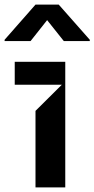

<svg xmlns="http://www.w3.org/2000/svg" viewBox="-47 -814 410 834"><path d="M236.5 0H107.2V-332.4L221.6 -446H17V-545.5H236.5ZM343 -635.7H230.1L157.7 -726.6L85.9 -635.7H-27V-641.3L107.2 -794H208.1L343 -641.3Z"/></svg>

Font: Riot Sans
Style: Bold
Weight: 600
Designer: Rasmus Andersson
Foundry: rsms
Version: Version 4.001